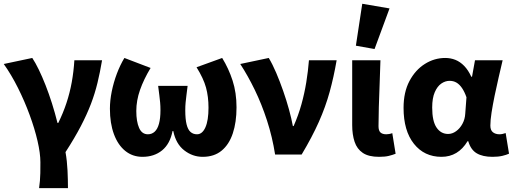

<svg xmlns="http://www.w3.org/2000/svg" viewBox="-21 -813 2702 1010"><path d="M184.6 176.7Q187.2 156.2 189 138Q190.7 119.9 191.1 97.4Q191.5 74.9 191.5 40.7Q191.5 -6.4 176.5 -71.3Q161.5 -136.2 134.9 -208.5Q108.4 -280.8 73.5 -350.6Q38.6 -420.3 -1.2 -476.4L148.8 -508.1Q165.2 -483.5 183 -446.8Q200.8 -410.1 218.5 -365.3Q236.1 -320.5 252.3 -269.6Q268.4 -218.8 281.5 -166.2H285.5Q311 -217.9 328.6 -271.1Q346.2 -324.2 356.4 -380.2Q366.5 -436.1 370.2 -496.1H515.9Q505.3 -432.8 491.8 -377.2Q478.4 -321.7 457.4 -266.4Q436.3 -211.1 404.3 -149.6Q372.3 -88.1 323.6 -12.8Q331.9 33.8 334.2 84.2Q336.5 134.7 336.5 176.7Z M728.5 12Q676.4 12 637.8 -19.2Q599.3 -50.4 578.3 -107.3Q557.2 -164.2 557.2 -241.3Q557.2 -283.9 566.8 -331.7Q576.5 -379.6 593.8 -425.6Q611.2 -471.6 633.4 -508.1L771.2 -455.5Q735.2 -395.9 715.6 -340Q696 -284.1 696 -229.1Q696 -173.7 710.7 -140.2Q725.4 -106.6 756.9 -106.6Q777.8 -106.6 792.7 -120.3Q807.7 -134 815.4 -162.5Q823.1 -191 823.1 -233.1Q823.1 -255.5 821.4 -273.8Q819.6 -292.1 817.1 -312.5Q814.5 -333 810.9 -361.2H965.9Q962.4 -333 959.8 -312.5Q957.1 -292.1 955.4 -273.8Q953.6 -255.5 953.6 -233.1Q953.6 -186.1 960.6 -158.4Q967.6 -130.7 981.4 -118.7Q995.2 -106.6 1015.3 -106.6Q1043.2 -106.6 1059.5 -143Q1075.8 -179.3 1075.8 -246.6Q1075.8 -304.4 1062.7 -352.4Q1049.6 -400.3 1012.9 -459.2L1147.7 -508.1Q1181.8 -452.9 1202.5 -389.1Q1223.2 -325.3 1223.2 -248.3Q1223.2 -170 1203.6 -111.4Q1184.1 -52.8 1144.7 -20.4Q1105.4 12 1045.3 12Q992 12 948 -22.2Q904 -56.5 890.6 -123.6H886.6Q873.7 -56.5 831.9 -22.2Q790 12 728.5 12Z M1426.2 0Q1411.8 -91.9 1383.8 -178.4Q1355.8 -264.8 1319.2 -340.3Q1282.5 -415.8 1242.8 -476.4L1392.8 -508.1Q1412.7 -475 1432 -429.8Q1451.2 -384.6 1468.5 -335.1Q1485.9 -285.5 1499.1 -237.5Q1512.3 -189.5 1519.6 -149.8H1523.6Q1548.5 -206.1 1564.6 -264Q1580.7 -321.9 1590.2 -380.4Q1599.7 -439 1604.2 -496.1H1749.9Q1734.8 -408.4 1713.2 -329.8Q1691.6 -251.2 1656.1 -171.4Q1620.6 -91.7 1565.7 0Z M1973 12Q1918.1 12 1887.6 -8.6Q1857 -29.2 1844.4 -66.9Q1831.7 -104.7 1831.7 -155.2V-496.1H1980.3Q1978.7 -438.1 1976.1 -373.4Q1973.6 -308.7 1971.8 -249.7Q1970.1 -190.7 1970.1 -149.2Q1970.1 -125.5 1980.6 -116Q1991 -106.6 2011.3 -106.6Q2017.5 -106.6 2026.3 -108.1Q2035.2 -109.6 2042.6 -112.6L2060.1 -4.2Q2044.1 2.1 2024.3 7Q2004.6 12 1973 12ZM1949.3 -555.1 1851.1 -572.6 1884.6 -793.2 2028.1 -768.7Z M2301.3 12Q2210.9 12 2156.4 -56.6Q2101.9 -125.1 2101.9 -245.6Q2101.9 -328.1 2132.9 -386.7Q2164 -445.3 2214 -476.7Q2263.9 -508.1 2321.4 -508.1Q2349.3 -508.1 2374.4 -498.2Q2399.5 -488.2 2420.8 -466.3Q2442.2 -444.4 2458.3 -409.2H2462L2477.7 -496.1H2623.1Q2613.1 -453.2 2601.9 -405Q2590.6 -356.8 2580.9 -309.3Q2571.2 -261.9 2564.8 -221.2Q2558.5 -180.5 2558.5 -152.4Q2558.5 -127.6 2572.2 -117.1Q2585.9 -106.6 2606.5 -106.6Q2613.9 -106.6 2622.1 -108.3Q2630.4 -110 2639 -113L2656.7 -4.6Q2643.2 1.7 2621.4 6.9Q2599.7 12 2569.9 12Q2518.2 12 2486.8 -6.6Q2455.3 -25.2 2442.2 -70.3H2438.6Q2389.1 12 2301.3 12ZM2336.3 -108.3Q2358.1 -108.3 2378.1 -122.7Q2398.2 -137 2411.5 -161.4Q2424.9 -185.8 2426.4 -215.2L2432.8 -301.3Q2422.6 -330.4 2409.4 -349.8Q2396.3 -369.1 2380.2 -378.5Q2364.2 -387.8 2344.1 -387.8Q2321.4 -387.8 2300.4 -373.4Q2279.5 -359 2266 -328Q2252.5 -296.9 2252.5 -247.2Q2252.5 -175.5 2275.5 -141.9Q2298.4 -108.3 2336.3 -108.3Z"/></svg>

Font: Source Sans 3 Variable
Style: Regular
Weight: 200
Designer: Paul D. Hunt
Foundry: Adobe Systems Incorporated
Version: Version 3.026